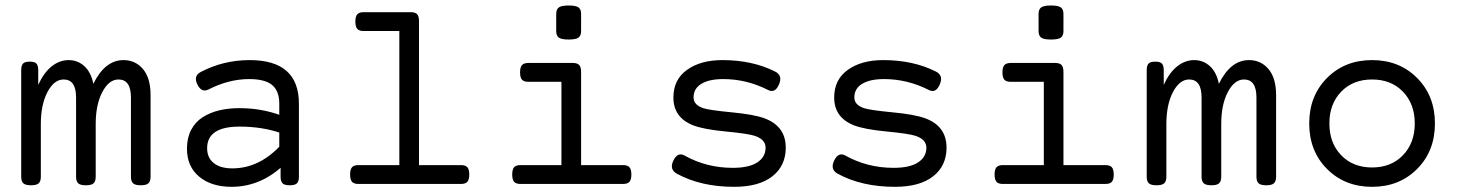

<svg xmlns="http://www.w3.org/2000/svg" viewBox="-20 -686 5436 716"><path d="M328.1 -373.5Q319.3 -417 294.4 -439.5Q269.5 -461.9 236.3 -461.9Q202.1 -461.9 172.9 -438.7Q143.6 -415.5 122.6 -369.6V-424.3Q122.6 -441.4 116 -448.7Q109.4 -456.1 91.3 -456.1H90.3Q72.3 -456.1 65.7 -448.7Q59.1 -441.4 59.1 -424.3V-26.9Q59.1 -9.8 67.1 -2.4Q75.2 4.9 95.2 4.9H96.2Q116.2 4.9 124.3 -2.4Q132.3 -9.8 132.3 -26.9V-223.1Q132.3 -295.9 157 -342.8Q181.6 -389.6 217.3 -389.6Q263.7 -389.6 263.7 -322.3V-26.9Q263.7 -9.8 271.7 -2.4Q279.8 4.9 299.8 4.9H300.8Q320.8 4.9 328.9 -2.4Q336.9 -9.8 336.9 -26.9V-223.1Q336.9 -295.9 361.6 -342.8Q386.2 -389.6 421.9 -389.6Q468.3 -389.6 468.3 -322.3V-26.9Q468.3 -9.8 476.3 -2.4Q484.4 4.9 504.4 4.9H505.4Q525.4 4.9 533.4 -2.4Q541.5 -9.8 541.5 -26.9V-331.1Q541.5 -395 513.2 -428.5Q484.9 -461.9 440.4 -461.9Q371.6 -461.9 328.1 -373.5Z M728.5 -417.5Q700.7 -402.8 715.8 -371.6Q731.4 -338.9 757.8 -352.5Q833.5 -391.1 909.2 -391.1Q968.3 -391.1 994.9 -368.9Q1021.5 -346.7 1021.5 -299.3V-130.9L1026.4 -67.9V-26.9Q1026.4 -9.8 1033.7 -2.4Q1041 4.9 1060.1 4.9H1061Q1080.1 4.9 1087.4 -2.4Q1094.7 -9.8 1094.7 -26.9V-299.3Q1094.7 -461.9 911.1 -461.9Q813 -461.9 728.5 -417.5ZM677.2 -131.8Q677.2 -64.9 722.9 -27.1Q768.6 10.7 843.3 10.7Q948.2 10.7 1032.2 -65.4L1026.9 -144.5Q946.8 -58.1 846.2 -58.1Q801.8 -58.1 777.1 -77.9Q752.4 -97.7 752.4 -133.3Q752.4 -213.9 873.5 -213.9Q958 -213.9 1028.3 -189.5L1028.8 -255.4Q954.6 -282.7 873 -282.7Q831.5 -282.7 797.1 -274.4Q762.7 -266.1 735.4 -248.5Q708 -231 692.6 -201.2Q677.2 -171.4 677.2 -131.8Z M1469.2 -640.6V-51.8H1542.5V-607.4Q1542.5 -625.5 1535.4 -633.1Q1528.3 -640.6 1511.7 -640.6ZM1316.4 -70.3Q1299.8 -70.3 1292.7 -62.3Q1285.6 -54.2 1285.6 -35.2Q1285.6 -16.1 1292.7 -8.1Q1299.8 0 1316.4 0H1699.2Q1715.8 0 1722.9 -8.1Q1730 -16.1 1730 -35.2Q1730 -54.2 1722.9 -62.3Q1715.8 -70.3 1699.2 -70.3ZM1335.9 -640.6Q1319.3 -640.6 1312.3 -632.6Q1305.2 -624.5 1305.2 -605.5Q1305.2 -586.4 1312.3 -578.4Q1319.3 -570.3 1335.9 -570.3H1499V-640.6Z M1950.2 -451.2Q1933.6 -451.2 1926.5 -443.1Q1919.4 -435.1 1919.4 -416Q1919.4 -397 1926.5 -388.9Q1933.6 -380.9 1950.2 -380.9H2073.7V-70.3H1920.9Q1904.3 -70.3 1897.2 -62.3Q1890.1 -54.2 1890.1 -35.2Q1890.1 -16.1 1897.2 -8.1Q1904.3 0 1920.9 0H2303.7Q2320.3 0 2327.4 -8.1Q2334.5 -16.1 2334.5 -35.2Q2334.5 -54.2 2327.4 -62.3Q2320.3 -70.3 2303.7 -70.3H2147V-418Q2147 -436 2139.9 -443.6Q2132.8 -451.2 2116.2 -451.2ZM2147 -633.8Q2147 -651.4 2137.2 -658.4Q2127.4 -665.5 2100.6 -665.5Q2073.7 -665.5 2064 -658.4Q2054.2 -651.4 2054.2 -633.8V-570.3Q2054.2 -552.7 2064 -545.7Q2073.7 -538.6 2100.6 -538.6Q2127.4 -538.6 2137.2 -545.7Q2147 -552.7 2147 -570.3Z M2910.2 -135.3Q2910.2 -215.8 2830.1 -245.1Q2791 -259.3 2709.2 -267.1Q2627.4 -274.9 2604 -282.2Q2566.4 -294.4 2566.4 -322.3Q2566.4 -356 2595.7 -373.5Q2625 -391.1 2676.8 -391.1Q2764.2 -391.1 2843.8 -350.6Q2870.1 -336.9 2884.8 -370.6Q2899.9 -404.8 2870.1 -419.4Q2785.6 -461.9 2673.8 -461.9Q2592.8 -461.9 2542 -425.5Q2491.2 -389.2 2491.2 -322.3Q2491.2 -248 2564.5 -218.8Q2603 -203.6 2687 -195.6Q2771 -187.5 2795.4 -179.2Q2835 -165.5 2835 -135.3Q2835 -100.6 2804 -80.3Q2772.9 -60.1 2712.9 -60.1Q2614.7 -60.1 2532.7 -106Q2507.3 -120.1 2491.2 -87.4Q2475.1 -54.2 2504.4 -38.1Q2593.8 10.7 2717.8 10.7Q2810.5 10.7 2860.4 -28.6Q2910.2 -67.9 2910.2 -135.3Z M3509.8 -135.3Q3509.8 -215.8 3429.7 -245.1Q3390.6 -259.3 3308.8 -267.1Q3227.1 -274.9 3203.6 -282.2Q3166 -294.4 3166 -322.3Q3166 -356 3195.3 -373.5Q3224.6 -391.1 3276.4 -391.1Q3363.8 -391.1 3443.4 -350.6Q3469.7 -336.9 3484.4 -370.6Q3499.5 -404.8 3469.7 -419.4Q3385.3 -461.9 3273.4 -461.9Q3192.4 -461.9 3141.6 -425.5Q3090.8 -389.2 3090.8 -322.3Q3090.8 -248 3164.1 -218.8Q3202.6 -203.6 3286.6 -195.6Q3370.6 -187.5 3395 -179.2Q3434.6 -165.5 3434.6 -135.3Q3434.6 -100.6 3403.6 -80.3Q3372.6 -60.1 3312.5 -60.1Q3214.4 -60.1 3132.3 -106Q3106.9 -120.1 3090.8 -87.4Q3074.7 -54.2 3104 -38.1Q3193.4 10.7 3317.4 10.7Q3410.2 10.7 3460 -28.6Q3509.8 -67.9 3509.8 -135.3Z M3749 -451.2Q3732.4 -451.2 3725.3 -443.1Q3718.3 -435.1 3718.3 -416Q3718.3 -397 3725.3 -388.9Q3732.4 -380.9 3749 -380.9H3872.6V-70.3H3719.7Q3703.1 -70.3 3696 -62.3Q3689 -54.2 3689 -35.2Q3689 -16.1 3696 -8.1Q3703.1 0 3719.7 0H4102.5Q4119.1 0 4126.2 -8.1Q4133.3 -16.1 4133.3 -35.2Q4133.3 -54.2 4126.2 -62.3Q4119.1 -70.3 4102.5 -70.3H3945.8V-418Q3945.8 -436 3938.7 -443.6Q3931.6 -451.2 3915 -451.2ZM3945.8 -633.8Q3945.8 -651.4 3936 -658.4Q3926.3 -665.5 3899.4 -665.5Q3872.6 -665.5 3862.8 -658.4Q3853 -651.4 3853 -633.8V-570.3Q3853 -552.7 3862.8 -545.7Q3872.6 -538.6 3899.4 -538.6Q3926.3 -538.6 3936 -545.7Q3945.8 -552.7 3945.8 -570.3Z M4525.4 -373.5Q4516.6 -417 4491.7 -439.5Q4466.8 -461.9 4433.6 -461.9Q4399.4 -461.9 4370.1 -438.7Q4340.8 -415.5 4319.8 -369.6V-424.3Q4319.8 -441.4 4313.2 -448.7Q4306.6 -456.1 4288.6 -456.1H4287.6Q4269.5 -456.1 4262.9 -448.7Q4256.3 -441.4 4256.3 -424.3V-26.9Q4256.3 -9.8 4264.4 -2.4Q4272.5 4.9 4292.5 4.9H4293.5Q4313.5 4.9 4321.5 -2.4Q4329.6 -9.8 4329.6 -26.9V-223.1Q4329.6 -295.9 4354.2 -342.8Q4378.9 -389.6 4414.6 -389.6Q4460.9 -389.6 4460.9 -322.3V-26.9Q4460.9 -9.8 4469 -2.4Q4477.1 4.9 4497.1 4.9H4498Q4518.1 4.9 4526.1 -2.4Q4534.2 -9.8 4534.2 -26.9V-223.1Q4534.2 -295.9 4558.8 -342.8Q4583.5 -389.6 4619.1 -389.6Q4665.5 -389.6 4665.5 -322.3V-26.9Q4665.5 -9.8 4673.6 -2.4Q4681.6 4.9 4701.7 4.9H4702.6Q4722.7 4.9 4730.7 -2.4Q4738.8 -9.8 4738.8 -26.9V-331.1Q4738.8 -395 4710.4 -428.5Q4682.1 -461.9 4637.7 -461.9Q4568.8 -461.9 4525.4 -373.5Z M4928.7 -395.3Q4862.3 -328.6 4862.3 -225.6Q4862.3 -122.6 4928.7 -55.9Q4995.1 10.7 5096.7 10.7Q5198.2 10.7 5264.6 -55.9Q5331.1 -122.6 5331.1 -225.6Q5331.1 -328.6 5264.6 -395.3Q5198.2 -461.9 5096.7 -461.9Q4995.1 -461.9 4928.7 -395.3ZM5211.9 -344Q5255.9 -298.3 5255.9 -225.6Q5255.9 -152.8 5211.9 -107.2Q5168 -61.5 5096.7 -61.5Q5025.4 -61.5 4981.4 -107.2Q4937.5 -152.8 4937.5 -225.6Q4937.5 -298.3 4981.4 -344Q5025.4 -389.6 5096.7 -389.6Q5168 -389.6 5211.9 -344Z"/></svg>

Font: Courier Prime Code
Style: Regular
Weight: 400
Designer: Alan Dague-Greene
Foundry: Quote-Unquote Apps
Version: Version 3.18